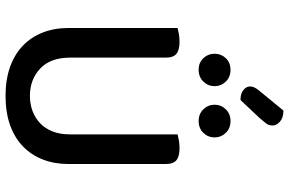

<svg xmlns="http://www.w3.org/2000/svg" viewBox="-195 -834 1043 693"><g transform="rotate(90 326.5 -487.5)"><path d="M572 -213Q572 -162 555.5 -120Q539 -78 507.5 -48Q476 -18 430.5 -2Q385 14 326 14Q268 14 222.5 -2Q177 -18 145.5 -48Q114 -78 97.5 -120Q81 -162 81 -213V-607Q88 -609 102 -611.5Q116 -614 131 -614Q160 -614 174 -603Q188 -592 188 -564V-219Q188 -148 227.5 -111Q267 -74 326 -74Q356 -74 381 -83.5Q406 -93 425 -111Q444 -129 454.5 -156Q465 -183 465 -219V-607Q472 -609 486 -611.5Q500 -614 515 -614Q544 -614 558 -603Q572 -592 572 -564ZM291 -741Q291 -717 274.5 -700Q258 -683 232 -683Q206 -683 190 -700Q174 -717 174 -741Q174 -764 190 -781Q206 -798 232 -798Q258 -798 274.5 -781Q291 -764 291 -741ZM476 -741Q476 -717 459.5 -700Q443 -683 417 -683Q391 -683 374.5 -700Q358 -717 358 -741Q358 -764 374.5 -781Q391 -798 417 -798Q443 -798 459.5 -781Q476 -764 476 -741ZM379 -989Q405 -989 419 -976.5Q433 -964 433 -950Q433 -936 425.5 -926.5Q418 -917 406 -903L341 -834Q318 -834 305 -844.5Q292 -855 292 -869Q292 -883 306 -900Z"/></g></svg>

Font: Baloo Chettan 2 Medium
Style: Regular
Weight: 500
Designer: Maithili Shingre, Unnati Kotecha and Ek Type
Foundry: Ek Type
Version: Version 1.640;hotconv 1.0.111;makeotfexe 2.5.65597; ttfautoh